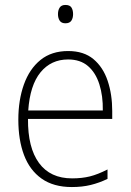

<svg xmlns="http://www.w3.org/2000/svg" viewBox="-20 -745 527 775"><path d="M255 -539Q318 -539 357 -506.5Q396 -474 414.5 -419Q433 -364 433 -297V-265H93Q92 -149 137.5 -87Q183 -25 271 -25Q311 -25 343 -33Q375 -41 414 -61V-23Q381 -7 346.5 1.5Q312 10 270 10Q196 10 148 -24Q100 -58 77 -119Q54 -180 54 -262Q54 -341 76.5 -404Q99 -467 143.5 -503Q188 -539 255 -539ZM255 -505Q186 -505 143.5 -453Q101 -401 94 -299H395Q396 -358 381 -405Q366 -452 335 -478.5Q304 -505 255 -505ZM244 -725Q262 -725 268.5 -714.5Q275 -704 275 -688Q275 -672 268 -661.5Q261 -651 244 -651Q228 -651 221 -661.5Q214 -672 214 -688Q214 -704 221 -714.5Q228 -725 244 -725Z"/></svg>

Font: Noto Sans Kannada SemiCondensed ExtraLight
Style: Regular
Weight: 200
Width: 4
Designer: Jelle Bosma - Monotype Design Team
Foundry: Monotype Imaging Inc.
Version: Version 2.005; ttfautohint (v1.8.4.7-5d5b)